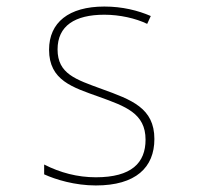

<svg xmlns="http://www.w3.org/2000/svg" viewBox="-20 -557 603 587"><path d="M273 10C395 10 452 -45 452 -132C452 -227 382 -252 291 -285C212 -314 156 -331 156 -406C156 -478 209 -512 299 -512C346 -512 395 -501 430 -484L441 -508C402 -525 354 -537 299 -537C190 -537 130 -488 130 -405C130 -311 202 -290 283 -261C363 -232 425 -211 425 -130C425 -59 382 -15 273 -15C217 -15 164 -29 115 -54V-24C150 -8 209 10 273 10Z"/></svg>

Font: Noto Sans Mono SemiCondensed Thin
Style: Regular
Weight: 100
Width: 4
Designer: Monotype Design Team
Foundry: Monotype Imaging Inc.
Version: Version 2.014